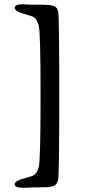

<svg xmlns="http://www.w3.org/2000/svg" viewBox="-20 -727 395 894"><path d="M255.9 -262.2Q255.9 89.8 250.5 111.3Q245.1 132.8 230 138.9Q214.8 145 182.9 145Q150.9 145 139.2 145.5L105 147H83Q48.3 147 48.3 130.4Q48.3 113.8 107.9 99.1Q127.4 94.2 135.7 89.8Q152.3 81.1 160.6 49.6Q168.9 18.1 168.9 -279.5Q168.9 -577.1 160.4 -607.7Q151.9 -638.2 135.3 -648.4Q129.4 -651.9 89.1 -663.3Q48.8 -674.8 48.8 -690.9Q48.8 -707 83 -707L93.8 -706.5Q115.7 -705.6 116.7 -705.6L163.1 -705.1Q214.8 -705.1 230.5 -699.5Q246.1 -693.8 251 -673.1Q255.9 -652.3 255.9 -286.6Z"/></svg>

Font: Averia Serif
Style: Regular
Weight: 500
Version: Version 1.0